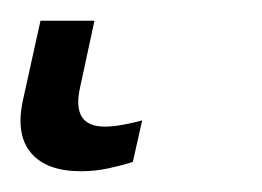

<svg xmlns="http://www.w3.org/2000/svg" viewBox="-57 71 252 185"><path d="M21 236Q-12 236 -27 218.5Q-42 201 -35 168L-18 91H34L20 156Q12 193 44 193Q52 193 62.5 191Q73 189 80 187L71 227Q62 230 48.5 233Q35 236 21 236Z"/></svg>

Font: Noto Sans ExtraCondensed Light
Style: Italic
Weight: 300
Width: 2
Italic angle: -12°
Designer: Monotype Design Team
Foundry: Monotype Imaging Inc.
Version: Version 2.013; ttfautohint (v1.8.4.7-5d5b)